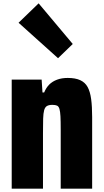

<svg xmlns="http://www.w3.org/2000/svg" viewBox="-20 -1036 621 1148"><path d="M327 -688 91 -900 211 -1016 415 -773ZM50 92V-560H229L234 -483H244Q256 -512 274.5 -530.5Q293 -549 321 -559.5Q349 -570 385 -570Q431 -570 460 -556.5Q489 -543 504 -515.5Q519 -488 525 -443.5Q531 -399 531 -336V92H343V-262Q343 -312 341.5 -340.5Q340 -369 335.5 -384.5Q331 -400 321 -404.5Q311 -409 293 -409Q272 -409 260.5 -402Q249 -395 244 -377Q239 -359 238 -326.5Q237 -294 237 -240V92Z"/></svg>

Font: Farlight84_Sys_V01
Style: Bold
Weight: 700
Designer: Monotype Design Team, Nadine Chahine and Nizar Qandah
Foundry: Monotype Imaging Inc.
Version: Version 2.004;October 31, 2024;FontCreator 14.0.0.2814 64-bi